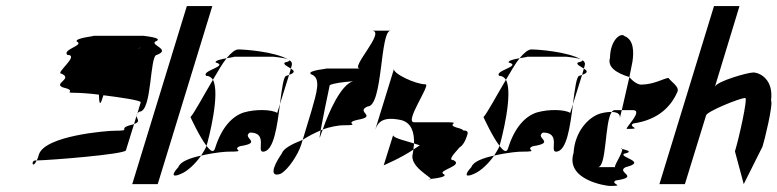

<svg xmlns="http://www.w3.org/2000/svg" viewBox="-20 -795 2563 633"><path d="M183 -552C221 -535 155 -520 187 -507C238 -495 185 -489 227 -489C242 -489 275 -487 306 -483C307 -457 309 -442 318 -472L321 -481C377 -474 444 -464 444 -458L433 -421C435 -423 436 -425 440 -427C482 -427 473 -614 497 -614C545 -632 475 -646 492 -658C526 -671 446 -677 454 -677H284C309 -677 225 -671 233 -658C260 -646 184 -632 202 -614C245 -614 159 -552 183 -552ZM97 -266C81 -266 87 -236 101 -266ZM101 -266C148 -267 387 -286 395 -299L422 -386C419 -385 413 -383 408 -382C367 -370 417 -364 358 -364C333 -364 127 -348 108 -285C106 -277 104 -271 101 -266ZM435 -636C437 -637 440 -637 442 -637C448 -637 444 -637 435 -636ZM422 -386C445 -394 431 -403 430 -413ZM430 -413 433 -421C431 -418 430 -416 430 -413Z M416 -188H500L680 -775H596Z M608 -409C608 -409 637 -345 661 -314L662 -318C667 -335 707 -486 682 -532C650 -478 619 -420 608 -409ZM568 -244C542 -216 551 -210 577 -222C599 -231 625 -256 643 -282C606 -274 574 -262 568 -244ZM660 -545C669 -545 677 -540 682 -532C698 -559 712 -584 727 -603C709 -600 688 -595 691 -589C736 -577 642 -562 660 -545ZM727 -603C747 -607 764 -608 741 -608H881C878 -608 918 -605 930 -599C885 -625 786 -632 766 -632C755 -632 742 -621 727 -603ZM643 -282C691 -293 725 -295 733 -295C799 -295 741 -301 771 -313C849 -325 775 -340 804 -358C865 -358 825 -295 847 -295C883 -295 894 -381 903 -452L894 -423C875 -434 824 -436 783 -424C747 -412 711 -377 689 -306C684 -290 674 -297 661 -314C657 -304 650 -293 643 -282ZM919 -589C912 -583 928 -576 939 -569L942 -580C944 -587 941 -592 934 -597C936 -595 933 -592 919 -589ZM930 -599C931 -598 933 -598 934 -597C933 -598 932 -598 930 -599ZM924 -545C915 -545 909 -502 903 -452L933 -548ZM933 -548C955 -556 950 -562 939 -569Z M909 -289C876 -241 871 -210 905 -222C930 -235 963 -286 973 -318L978 -334C942 -320 914 -305 909 -289ZM1006 -550C1040 -538 1024 -490 1007 -430L978 -334C996 -346 1018 -357 1037 -365C1044 -402 1058 -473 1067 -514C1079 -521 1115 -525 1144 -527C1104 -516 1064 -426 1044 -368C1067 -377 1098 -382 1110 -382C1179 -382 1107 -388 1159 -400C1227 -412 1150 -426 1192 -444C1243 -444 1232 -694 1268 -694H1205C1256 -694 1131 -569 1167 -569H1053C1070 -569 986 -563 1006 -550ZM1063 -509C1063 -510 1064 -511 1064 -512ZM1037 -365C1033 -341 1032 -332 1038 -352C1040 -357 1042 -362 1044 -368C1042 -367 1039 -366 1037 -365Z M1217 -367C1226 -393 1243 -412 1303 -399C1337 -390 1346 -358 1345 -322C1351 -320 1358 -318 1364 -316C1356 -311 1350 -307 1343 -302C1343 -298 1341 -293 1341 -289C1328 -247 1401 -212 1400 -205C1420 -207 1460 -213 1441 -222C1424 -234 1510 -249 1475 -267C1455 -267 1480 -291 1495 -309C1505 -315 1514 -328 1521 -352C1524 -361 1519 -365 1507 -365C1506 -368 1499 -371 1487 -374C1446 -386 1508 -392 1449 -392H1345C1312 -392 1401 -517 1383 -517C1350 -517 1274 -553 1279 -568ZM1245 -250C1245 -250 1304 -275 1343 -302C1343 -309 1345 -315 1345 -322C1321 -330 1278 -339 1276 -349ZM1400 -205C1393 -204 1386 -204 1391 -204H1399Z M1574 -409C1574 -409 1603 -345 1627 -314L1628 -318C1633 -335 1673 -486 1648 -532C1616 -478 1585 -420 1574 -409ZM1534 -244C1508 -216 1517 -210 1543 -222C1565 -231 1591 -256 1609 -282C1572 -274 1540 -262 1534 -244ZM1626 -545C1635 -545 1643 -540 1648 -532C1664 -559 1678 -584 1693 -603C1675 -600 1654 -595 1657 -589C1702 -577 1608 -562 1626 -545ZM1693 -603C1713 -607 1730 -608 1707 -608H1847C1844 -608 1884 -605 1896 -599C1851 -625 1752 -632 1732 -632C1721 -632 1708 -621 1693 -603ZM1609 -282C1657 -293 1691 -295 1699 -295C1765 -295 1707 -301 1737 -313C1815 -325 1741 -340 1770 -358C1831 -358 1791 -295 1813 -295C1849 -295 1860 -381 1869 -452L1860 -423C1841 -434 1790 -436 1749 -424C1713 -412 1677 -377 1655 -306C1650 -290 1640 -297 1627 -314C1623 -304 1616 -293 1609 -282ZM1885 -589C1878 -583 1894 -576 1905 -569L1908 -580C1910 -587 1907 -592 1900 -597C1902 -595 1899 -592 1885 -589ZM1896 -599C1897 -598 1899 -598 1900 -597C1899 -598 1898 -598 1896 -599ZM1890 -545C1881 -545 1875 -502 1869 -452L1899 -548ZM1899 -548C1921 -556 1916 -562 1905 -569Z M1871 -291C1843 -201 1980 -182 1990 -182C2046 -182 1989 -188 2010 -200C2094 -212 2008 -227 2043 -244C2116 -262 2021 -276 2037 -288C2073 -296 2039 -301 2031 -304C2035 -292 2000 -244 2009 -244H1951C1981 -244 1973 -394 1997 -426C1987 -426 1975 -425 1960 -421C1919 -409 1875 -360 1871 -291ZM1991 -604C1982 -574 2012 -554 2055 -541L2065 -591C2070 -623 2070 -664 2039 -676C2027 -689 1992 -664 1991 -604ZM1997 -426C2020 -425 2026 -416 2023 -404L2030 -432H2008C2003 -432 2000 -430 1997 -426ZM2055 -541 2030 -432H2066C2104 -432 2037 -370 2047 -370C2103 -370 2047 -376 2068 -388C2152 -400 2194 -446 2214 -494C2219 -510 2193 -525 2184 -538C2168 -537 2137 -516 2092 -516C2087 -516 2070 -522 2055 -541ZM2031 -304C2031 -306 2030 -307 2028 -307C2026 -307 2028 -306 2031 -304Z M2154 -188H2238L2308 -415C2312 -428 2419 -472 2437 -472C2446 -472 2416 -338 2403 -296L2432 -188L2494 -312C2500 -330 2530 -452 2522 -464C2531 -532 2486 -556 2463 -556C2445 -556 2343 -527 2337 -509L2418 -775H2334Z"/></svg>

Font: bitstorm
Style: maxcnobl
Weight: 400
Version: Version 0.2